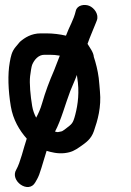

<svg xmlns="http://www.w3.org/2000/svg" viewBox="-20 -617 527 771"><path d="M288.8 -316C289.1 -313.7 289.4 -309.7 289.9 -307C299.6 -248.8 293.2 -198.2 282.1 -155.8C272.7 -120.1 269 -119.6 243.6 -99.9C225.3 -87 233.6 -91 213.4 -86.7C211.3 -86.2 208.2 -86.8 200.9 -88.5C225.8 -134.9 242.6 -200.5 262.4 -251.9C269.7 -270.8 280.2 -292.4 288.8 -316ZM331.5 -440.9C340.8 -468 353.6 -496 365.3 -525.9L368.8 -534.9C378.2 -559 358.3 -585.7 338.1 -593.7C319.5 -601.1 289.9 -597.1 284.3 -573.3C275.5 -535.7 258.5 -511.1 244.9 -473.8C221.1 -479.3 193.9 -483 165.6 -483H143.6C105.3 -483 78.7 -465.1 61.1 -450C60.5 -449.5 59.4 -448.5 58.8 -447.7L42.1 -427.7C26.9 -409.4 23.4 -390.2 19.2 -366.9C10.5 -318.5 12.7 -254.2 23.4 -190C32.3 -136.4 58.1 -93.3 87.4 -60.3C74.1 -21.1 61.9 35.4 45.3 64.2C18.2 108.8 94.8 163.7 121.8 115.1C126 108 132.3 97.5 137.2 84.6L146.2 57.7C153.4 36.1 159.5 11.5 167.2 -11.3C185.7 -5.7 211.5 1.1 239.5 -2.2C266.5 -5.3 280.7 -13.1 301.7 -27.9C325.3 -44.5 345.9 -58.1 357.1 -90.6C372.2 -134.2 387.4 -186.6 381.3 -250.3C379.4 -269.1 379.1 -282.3 376.4 -304.1C372.5 -334.7 364.7 -364.7 356.8 -388.4C355.5 -407.3 340.4 -425.7 331.5 -440.9ZM220.2 -393.5C213.8 -379.2 205.2 -353 197 -333.9C178.3 -290.9 162.7 -249.8 148.7 -201.3C142.2 -178.8 134.9 -162.6 125.2 -144.5C118.3 -157.4 112.1 -173.3 109.2 -191C102.4 -231.7 97.4 -282.2 101 -311.8C102.8 -326.5 106.4 -350.3 109.1 -356.8C118 -378 134.9 -397 157.9 -397H180.9C193.4 -397 205.4 -396.1 220.2 -393.5Z"/></svg>

Font: CiSf OpenHand
Style: BlakOpObl
Weight: 400
Foundry: Cannot Into Space Fonts
Version: Version 0.7892